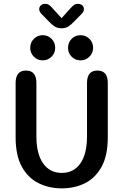

<svg xmlns="http://www.w3.org/2000/svg" viewBox="-20 -996 659 1026"><path d="M310 10.5Q242 10.5 186 -17.2Q130 -45 96.8 -105Q63.5 -165 63.5 -262.5V-552.5Q63.5 -619 119 -619Q174.5 -619 174.5 -552.5V-268.5Q174.5 -173.5 210.5 -122.8Q246.5 -72 310 -72Q374 -72 409.5 -122.8Q445 -173.5 445 -268.5V-552.5Q445 -619 500.5 -619Q556 -619 556 -552.5V-262.5Q556 -165 523 -105Q490 -45 434.5 -17.2Q379 10.5 310 10.5ZM208 -673.5Q180.5 -673.5 161 -693Q141.5 -712.5 141.5 -740.5Q141.5 -769 161 -788.5Q180.5 -808 208 -808Q236 -808 255.5 -788.5Q275 -769 275 -740.5Q275 -712.5 255.5 -693Q236 -673.5 208 -673.5ZM410 -673.5Q382 -673.5 362.8 -693Q343.5 -712.5 343.5 -740.5Q343.5 -769 362.8 -788.5Q382 -808 410 -808Q438 -808 457.8 -788.5Q477.5 -769 477.5 -740.5Q477.5 -712.5 457.8 -693Q438 -673.5 410 -673.5ZM417 -922.5 379 -884Q361.5 -865 346.2 -855Q331 -845 309 -845Q286.5 -845 271.2 -855Q256 -865 238.5 -884L201 -922.5Q189.5 -934.5 189.5 -947Q189.5 -959.5 198.5 -967.5Q207.5 -975.5 221.5 -975.5Q234.5 -975.5 243.5 -968.8Q252.5 -962 262 -950.5L309 -899L355.5 -950.5Q365 -961 374 -968.2Q383 -975.5 396 -975.5Q410.5 -975.5 419.5 -967.5Q428.5 -959.5 428.5 -947.5Q428.5 -942 426 -935.8Q423.5 -929.5 417 -922.5Z"/></svg>

Font: Sono Medium
Style: Regular
Weight: 500
Designer: Tyler Finck
Foundry: Tyler Finck
Version: Version 2.112